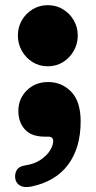

<svg xmlns="http://www.w3.org/2000/svg" viewBox="-20 -532 380 763"><path d="M169.5 -268.5Q136.5 -268.5 109.5 -285.2Q82.5 -302 66.8 -330Q51 -358 51 -390.5Q51 -424 66.8 -451.2Q82.5 -478.5 109.5 -495Q136.5 -511.5 169.5 -511.5Q203.5 -511.5 230.5 -495Q257.5 -478.5 273.2 -451.2Q289 -424 289 -390.5Q289 -358 273.2 -330Q257.5 -302 230.5 -285.2Q203.5 -268.5 169.5 -268.5ZM158 11Q104.5 11 78.8 -17.8Q53 -46.5 53 -91Q53 -140 86.8 -173Q120.5 -206 171 -206Q226 -206 263.2 -167.2Q300.5 -128.5 300.5 -49.5Q300.5 3.5 287.8 46.8Q275 90 250.2 123Q225.5 156 189.2 177.5Q153 199 106 209Q77 215 60.2 205.8Q43.5 196.5 40.5 176.5Q38 159 46.5 144Q55 129 81.5 125Q117 119.5 141.5 103Q166 86.5 178.8 65.8Q191.5 45 191.5 28.5Q191.5 20.5 187 15.8Q182.5 11 171 11Z"/></svg>

Font: Fraunces SuperSoft Wonky
Style: Regular
Weight: 900
Version: Version 1.000;[b76b70a41]